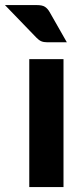

<svg xmlns="http://www.w3.org/2000/svg" viewBox="-57 -754 337 774"><path d="M199 -515.5V0H61V-515.5ZM92 -733.5Q113.5 -733.5 124.2 -726.5Q135 -719.5 143 -705.5L212.5 -583.5H134.5Q119 -583.5 109.2 -587.8Q99.5 -592 89.5 -602.5L-37 -733.5Z"/></svg>

Font: Lato
Style: Regular
Weight: 800
Designer: Lukasz Dziedzic with Adam Twardoch and Botio Nikoltchev
Foundry: tyPoland Lukasz Dziedzic
Version: Version 2.015; 2015-08-06; http://www.latofonts.com/; ttfaut